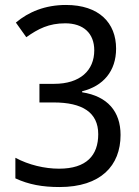

<svg xmlns="http://www.w3.org/2000/svg" viewBox="-20 -744 560 774"><path d="M448 -548C448 -652 379 -724 246 -724C162 -724 95 -696 44 -653L86 -594C134 -628 177 -650 243 -650C316 -650 360 -610 360 -541C360 -460 303 -406 198 -406H139V-331H196C312 -331 376 -291 376 -203C376 -118 329 -64 218 -64C160 -64 96 -79 42 -108V-25C96 0 151 10 220 10C386 10 466 -76 466 -200C466 -294 414 -356 311 -372V-376C396 -397 448 -457 448 -548Z"/></svg>

Font: Noto Sans Lao UI SemCond
Style: Regular
Weight: 400
Width: 4
Designer: Monotype Design Team
Foundry: Monotype Imaging Inc.
Version: Version 2.000